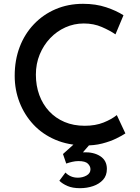

<svg xmlns="http://www.w3.org/2000/svg" viewBox="-20 -754 735 1006"><path d="M637 -55Q621 -44 589.5 -28.5Q558 -13 515.5 -2Q473 9 422 8Q337 7 269.5 -22Q202 -51 155 -101.5Q108 -152 82.5 -217.5Q57 -283 57 -357Q57 -439 83 -507.5Q109 -576 157.5 -627Q206 -678 271.5 -706Q337 -734 415 -734Q482 -734 536 -716Q590 -698 627 -674L585 -574Q556 -594 513.5 -612.5Q471 -631 419 -631Q368 -631 322.5 -610.5Q277 -590 242.5 -553.5Q208 -517 188 -468.5Q168 -420 168 -363Q168 -305 186 -256Q204 -207 237.5 -171Q271 -135 318 -115Q365 -95 424 -95Q480 -95 522.5 -112Q565 -129 592 -151ZM323 150Q334 162 350.5 169.5Q367 177 388 177Q413 177 433.5 165.5Q454 154 454 133Q454 117 440.5 103.5Q427 90 391 90Q375 90 358 94Q341 98 327 103L310 53L379 -9L458 -6L385 78L363 53Q374 49 388.5 46.5Q403 44 417 44Q471 42 505.5 64.5Q540 87 540 131Q540 166 520 188Q500 210 468 221Q436 232 399 232Q360 232 333.5 220.5Q307 209 291 193Z"/></svg>

Font: Josefin Sans Thin Medium
Style: Regular
Weight: 500
Version: Version 2.000